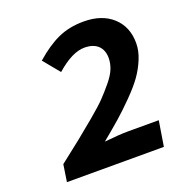

<svg xmlns="http://www.w3.org/2000/svg" viewBox="-122 -780 845 888"><g transform="rotate(-20 300.0 -336.0)"><path d="M58.1 0 70.8 -84Q142.1 -139.6 176 -166.7Q210 -193.8 261.7 -237.1Q313.5 -280.3 337.6 -305.4Q361.8 -330.6 388.7 -363Q415.5 -395.5 425.8 -421.9Q436 -448.2 436 -474.1Q436 -513.2 412.6 -535.2Q389.2 -557.1 346.2 -557.1Q285.6 -557.1 207 -487.8L141.1 -567.9Q202.1 -621.6 257.8 -646.7Q313.5 -671.9 383.8 -671.9Q473.6 -671.9 526.4 -623.8Q579.1 -575.7 579.1 -495.1Q579.1 -457.5 562.5 -417.2Q545.9 -377 521.5 -342.8Q497.1 -308.6 454.8 -265.9Q412.6 -223.1 377.2 -192.1Q341.8 -161.1 287.1 -116.2Q361.3 -124 403.8 -124H555.2L535.2 0Z"/></g></svg>

Font: Office Code Pro Bold Italic
Style: Regular
Weight: 700
Italic angle: -9°
Designer: Nathan Rutzky & Paul D. Hunt
Foundry: Adobe Systems Incorporated
Version: Version 1.004;PS 001.004;hotconv 1.0.70;makeotf.lib2.5.58329